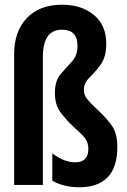

<svg xmlns="http://www.w3.org/2000/svg" viewBox="-20 -785 540 815"><path d="M478 -161Q478 -217 456.5 -249Q435 -281 389 -324Q364 -347 350 -364.5Q336 -382 336 -403Q336 -433 360 -456Q384 -479 407.5 -511Q431 -543 431 -600Q431 -678 378.5 -721.5Q326 -765 243 -765Q148 -765 94 -708.5Q40 -652 40 -554V0H162V-543Q162 -659 243 -659Q309 -659 309 -591Q309 -549 285 -523.5Q261 -498 237 -470Q213 -442 213 -390Q213 -338 239.5 -304.5Q266 -271 291 -248Q325 -218 340 -199.5Q355 -181 355 -153Q355 -96 299 -96Q252 -96 202 -134V-18Q228 -3 257.5 3.5Q287 10 315 10Q478 10 478 -161Z"/></svg>

Font: Noto Sans Mono UI Condensed
Style: Bold
Weight: 700
Width: 3
Designer: Monotype Design team
Foundry: Monotype Imaging Inc.
Version: 1.000